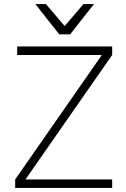

<svg xmlns="http://www.w3.org/2000/svg" viewBox="-20 -930 625 950"><path d="M65 -700H535V-658L106 -42H535V0H55V-42L484 -658H65ZM155 -910H207L300 -801L393 -910H445L327 -760H273Z"/></svg>

Font: PT Root UI Web Light
Style: Regular
Weight: 300
Designer: Vitaly Kuzmin
Foundry: ParaType Ltd.
Version: Version 1.000W